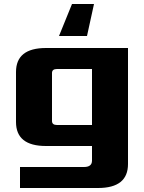

<svg xmlns="http://www.w3.org/2000/svg" viewBox="-20 -730 720 960"><path d="M275 -550 340 -710H450L415 -550ZM60 -120V-370Q60 -490 210 -490H620V90Q620 210 470 210H80V105H400Q440 105 440 73V0H210Q60 0 60 -120ZM240 -125Q240 -105 265 -105H440V-385H265Q240 -385 240 -365Z"/></svg>

Font: Xolonium
Style: Bold
Weight: 700
Designer: Severin Meyer
Version: Version 4.2